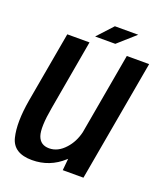

<svg xmlns="http://www.w3.org/2000/svg" viewBox="-132 -793 751 885"><g transform="rotate(20 243.0 -351.0)"><path d="M279.5 0 285 -57.5Q283 -56 281 -54Q216.5 5 129.5 5Q38.5 5 21.2 -64.8Q4 -134.5 23.5 -248L85 -595.5H194L133.5 -251Q115.5 -150 129 -111.5Q142.5 -73 185.5 -73Q228.5 -73 263.5 -112Q294.5 -146 306.5 -196L377 -595.5H486.5L381 0ZM209 -630 278.5 -705.5H393L308 -630Z"/></g></svg>

Font: Anybody Medium
Style: Italic
Weight: 500
Italic angle: -10°
Designer: Tyler Finck
Foundry: Etcetera Type Company
Version: Version 1.010; ttfautohint (v1.8.3) -l 8 -r 50 -G 200 -x 14 